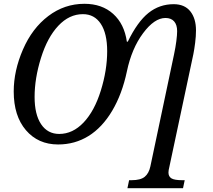

<svg xmlns="http://www.w3.org/2000/svg" viewBox="-20 -745 1115 1005"><path d="M51.8 -266.1Q51.8 -374.5 100.1 -485.8Q148.4 -597.2 232.9 -661.1Q317.4 -725.1 421.9 -725.1Q513.7 -725.1 572.3 -672.4Q630.9 -619.6 644 -526.9H648.9Q699.7 -631.3 757.1 -677.2Q814.5 -723.1 889.2 -723.1Q946.3 -723.1 976.1 -685.8Q1005.9 -648.4 1005.9 -585.9Q1005.9 -555.7 1001.5 -521Q997.1 -486.3 992.2 -461.9L866.2 129.9Q864.3 136.2 863 144.8Q861.8 153.3 861.8 158.2Q861.8 178.7 877.2 188.5Q892.6 198.2 934.1 198.2H946.8L938 240.2H647L655.8 198.2H668.9Q715.8 198.2 737.5 180.4Q759.3 162.6 767.1 126L891.1 -460.9Q898.9 -498 903.1 -530.3Q907.2 -562.5 907.2 -582Q907.2 -615.2 891.4 -633.1Q875.5 -650.9 846.2 -650.9Q788.1 -650.9 728.8 -571Q669.4 -491.2 644.3 -371.8Q619.1 -252.4 567.1 -165Q515.1 -77.6 443.6 -33.2Q372.1 11.2 284.2 11.2Q179.7 11.2 115.7 -63.5Q51.8 -138.2 51.8 -266.1ZM541 -477.1Q541 -569.8 507.6 -620.4Q474.1 -670.9 414.1 -670.9Q342.3 -670.9 285.2 -610.1Q228 -549.3 194.6 -442.1Q161.1 -335 161.1 -237.8Q161.1 -145.5 195.3 -94.7Q229.5 -43.9 290 -43.9Q360.8 -43.9 417.7 -104Q474.6 -164.1 507.8 -271Q541 -377.9 541 -477.1Z"/></svg>

Font: Droid Serif
Style: Italic
Weight: 400
Italic angle: -12°
Designer: Monotype Design team
Foundry: Monotype Imaging Inc.
Version: Version 1.03